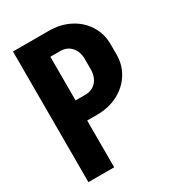

<svg xmlns="http://www.w3.org/2000/svg" viewBox="-174 -813 822 910"><g transform="rotate(-30 236.5 -357.5)"><path d="M458 -513V-457Q458 -400 429 -354Q400 -308 349.5 -282Q299 -256 236 -256H181V0H40V-715H236Q299 -715 349.5 -689Q400 -663 429 -617Q458 -571 458 -513ZM235 -366Q272 -366 294.5 -391.5Q317 -417 317 -458V-513Q317 -554 294.5 -579.5Q272 -605 235 -605H181V-366Z"/></g></svg>

Font: Akshar SemiBold
Style: Regular
Weight: 600
Designer: Tall Chai
Foundry: Tall Chai
Version: Version 1.000